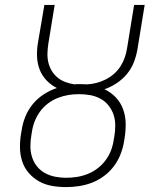

<svg xmlns="http://www.w3.org/2000/svg" viewBox="-20 -755 640 783"><path d="M249 8Q220 8 191.5 3Q163 -2 139 -15.5Q115 -29 97 -50Q79 -71 70.5 -97Q62 -123 61.5 -152.5Q61 -182 66 -211L68 -222Q72 -251 83 -278.5Q94 -306 113 -329.5Q132 -353 158 -370Q184 -387 212 -396Q188 -408 169.5 -427.5Q151 -447 141.5 -472Q132 -497 131 -525.5Q130 -554 135 -582L161 -735H203L177 -576Q174 -556 173.5 -536.5Q173 -517 177.5 -499Q182 -481 191.5 -465.5Q201 -450 215 -438.5Q229 -427 246.5 -420.5Q264 -414 283 -411Q288 -412 294 -412Q300 -412 305 -412Q313 -412 321 -411.5Q329 -411 336 -411Q355 -412 374 -417Q393 -422 411 -431Q429 -440 444.5 -453.5Q460 -467 471 -484Q482 -501 488.5 -519.5Q495 -538 498 -557L527 -735H570L540 -551Q535 -524 525 -499Q515 -474 497 -452.5Q479 -431 455.5 -415.5Q432 -400 406 -391Q432 -379 452 -358Q472 -337 482 -309.5Q492 -282 492.5 -251.5Q493 -221 488 -191L486 -179Q482 -153 472 -127Q462 -101 445 -78Q428 -55 404.5 -37.5Q381 -20 355 -10Q329 0 302 4Q275 8 249 8ZM249 -30Q272 -30 294 -33.5Q316 -37 337.5 -45.5Q359 -54 378 -68.5Q397 -83 411 -102Q425 -121 433 -142.5Q441 -164 444 -186L446 -197Q450 -220 450 -243.5Q450 -267 443 -287.5Q436 -308 422.5 -325Q409 -342 389.5 -352.5Q370 -363 348 -367Q326 -371 302 -371Q280 -371 258.5 -367.5Q237 -364 215.5 -355.5Q194 -347 175 -332.5Q156 -318 142.5 -299Q129 -280 121 -259Q113 -238 110 -216L108 -204Q104 -181 104 -158.5Q104 -136 110.5 -115Q117 -94 130.5 -77Q144 -60 163 -49.5Q182 -39 204 -34.5Q226 -30 249 -30Z"/></svg>

Font: Iosevka Curly XLtExObl
Style: Regular
Weight: 200
Width: 7
Italic angle: -9°
Monospace: yes
Designer: Belleve Invis
Foundry: Belleve Invis
Version: Version 11.0.1; ttfautohint (v1.8.3)